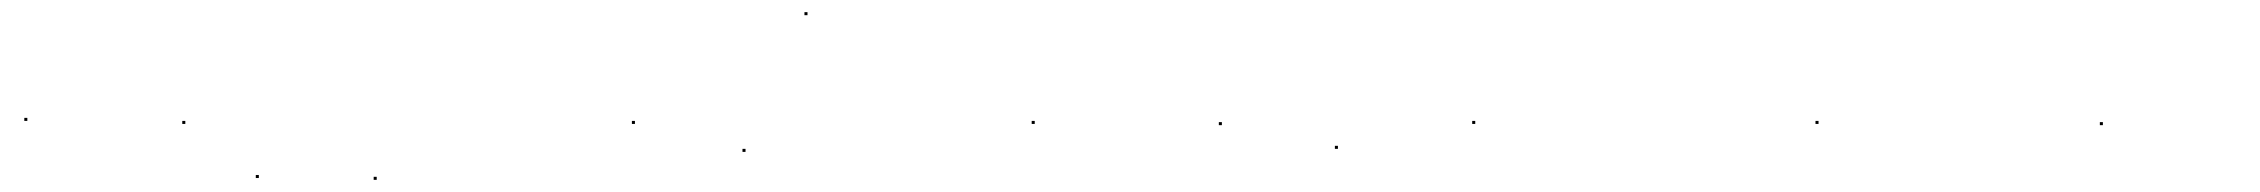

<svg xmlns="http://www.w3.org/2000/svg" viewBox="-20 -279 3719 316"><path d="M20 -80V-85H25V-80Z M280 -75V-80H285V-75ZM401 14V9H406V14ZM595 17V12H600V17Z M1020 -75V-80H1025V-75ZM1304 -254V-259H1309V-254ZM1202 -29V-34H1207V-29Z M1678 -75V-80H1683V-75Z M1986 -73V-78H1991V-73ZM2177 -34V-39H2182V-34Z M2403 -75V-80H2408V-75Z M2968 -75V-80H2973V-75Z M3436 -73V-78H3441V-73Z"/></svg>

Font: FRB American Cursive Just Beginnings
Style: Italic
Weight: 400
Italic angle: -25°
Version: Version 2.0;Modular Font Editor K font №1